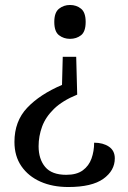

<svg xmlns="http://www.w3.org/2000/svg" viewBox="-20 -559 514 771"><path d="M286 -331 290 -179Q231 -155 197 -122Q163 -89 149 -50.5Q135 -12 135 28Q135 80 161.5 111.5Q188 143 246 143Q288 143 312.5 125Q337 107 347.5 77.5Q358 48 358 14Q394 14 417.5 30Q441 46 441 77Q441 126 395 159Q349 192 254 192Q191 192 142.5 170.5Q94 149 66 108.5Q38 68 38 11Q38 -72 89 -126Q140 -180 229 -218L232 -331ZM261 -539Q287 -539 305.5 -524Q324 -509 324 -471Q324 -432 305.5 -417.5Q287 -403 261 -403Q236 -403 217 -417.5Q198 -432 198 -471Q198 -509 217 -524Q236 -539 261 -539Z"/></svg>

Font: Noto Serif Khojki
Style: Regular
Weight: 400
Designer: Juan Bruce
Version: Version 2.002